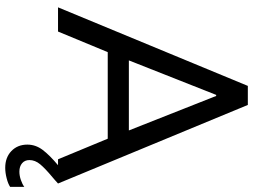

<svg xmlns="http://www.w3.org/2000/svg" viewBox="-136 -624 960 728"><g transform="rotate(90 344.0 -260.0)"><path d="M305.7 -719.7H377.9L675.8 0Q670.4 5.4 662.8 11.7Q655.3 18.1 651.4 21.5Q619.1 48.3 603 67.6Q586.9 86.9 586.9 108.4Q586.9 126 598.9 136.2Q610.8 146.5 630.9 146.5Q646 146.5 662.4 140.9Q678.7 135.3 688.5 127.9V181.6Q676.8 189.5 655.8 194.8Q634.8 200.2 616.2 200.2Q577.1 200.2 552.7 176.8Q528.3 153.3 528.3 116.2Q528.3 85 548.3 58.3Q568.4 31.7 606.4 0H584L505.9 -188.5H177.7L99.6 0H7.8ZM474.6 -268.6 343.8 -599.6H339.8L209 -268.6Z"/></g></svg>

Font: Reddit Sans Fudge
Style: Regular
Weight: 400
Designer: Stephen Hutchings
Foundry: Reddit
Version: Version 1.011